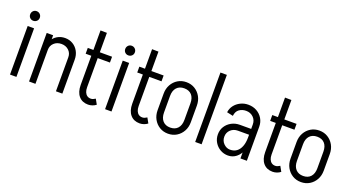

<svg xmlns="http://www.w3.org/2000/svg" viewBox="-52 -1279 3379 1858"><g transform="rotate(20 1638.0 -350.0)"><path d="M70 0V-500H136V0ZM103 -566Q82 -566 68 -580Q54 -594 54 -615Q54 -636 68 -650.5Q82 -665 103 -665Q124 -665 138.5 -650.5Q153 -636 153 -615Q153 -594 138.5 -580Q124 -566 103 -566Z M266 0V-500H332V0ZM543 0V-350H609V0ZM543 -350Q543 -393 513 -421Q483 -449 438 -449L452 -515Q497 -515 532.5 -493.5Q568 -472 588.5 -434.5Q609 -397 609 -350ZM294 -350Q294 -397 315 -434.5Q336 -472 371.5 -493.5Q407 -515 452 -515L438 -449Q392 -449 362 -421Q332 -393 332 -350Z M747 -139V-701L813 -700V-139ZM689 -440V-500H939V-440ZM747 -140H813Q813 -111 821.5 -90.5Q830 -70 845.5 -59Q861 -48 883 -48L878 15Q817 15 782 -26Q747 -67 747 -140ZM930 -65 959 -13Q943 0 921.5 7.5Q900 15 878 15L883 -48Q896 -48 907.5 -53Q919 -58 930 -65Z M1049 0V-500H1115V0ZM1082 -566Q1061 -566 1047 -580Q1033 -594 1033 -615Q1033 -636 1047 -650.5Q1061 -665 1082 -665Q1103 -665 1117.5 -650.5Q1132 -636 1132 -615Q1132 -594 1117.5 -580Q1103 -566 1082 -566Z M1278 -139V-701L1344 -700V-139ZM1220 -440V-500H1470V-440ZM1278 -140H1344Q1344 -111 1352.5 -90.5Q1361 -70 1376.5 -59Q1392 -48 1414 -48L1409 15Q1348 15 1313 -26Q1278 -67 1278 -140ZM1461 -65 1490 -13Q1474 0 1452.5 7.5Q1431 15 1409 15L1414 -48Q1427 -48 1438.5 -53Q1450 -58 1461 -65Z M1806 -164V-336H1872V-164ZM1530 -164V-336H1596V-164ZM1699 -452V-515H1703V-452ZM1699 15V-48H1703V15ZM1530 -335Q1530 -387 1552.5 -427.5Q1575 -468 1613.5 -491.5Q1652 -515 1701 -515V-452Q1652 -452 1624 -421.5Q1596 -391 1596 -335ZM1872 -335H1806Q1806 -391 1778.5 -421.5Q1751 -452 1701 -452V-515Q1750 -515 1788.5 -491.5Q1827 -468 1849.5 -427.5Q1872 -387 1872 -335ZM1530 -165H1596Q1596 -110 1624 -79Q1652 -48 1701 -48V15Q1652 15 1613.5 -8.5Q1575 -32 1552.5 -72.5Q1530 -113 1530 -165ZM1872 -165Q1872 -113 1849.5 -72.5Q1827 -32 1788.5 -8.5Q1750 15 1701 15V-48Q1751 -48 1778.5 -79Q1806 -110 1806 -165Z M1977 0V-715H2043V0Z M2443 0V-350H2509V0ZM2318 15V-45Q2358 -45 2385.5 -65Q2413 -85 2428 -123.5Q2443 -162 2443 -215H2481Q2481 -147 2460 -95Q2439 -43 2402.5 -14Q2366 15 2318 15ZM2318 15Q2275 15 2238.5 -6Q2202 -27 2180 -63.5Q2158 -100 2158 -145H2224Q2224 -102 2253 -73.5Q2282 -45 2318 -45ZM2158 -145Q2158 -191 2180.5 -226.5Q2203 -262 2241.5 -283Q2280 -304 2328 -304V-244Q2284 -244 2254 -216Q2224 -188 2224 -145ZM2328 -244V-304H2496V-244ZM2443 -215V-351H2481V-215ZM2509 -350H2443Q2443 -394 2413 -423Q2383 -452 2338 -452V-515Q2387 -515 2425.5 -493.5Q2464 -472 2486.5 -434.5Q2509 -397 2509 -350ZM2233 -362 2169 -376Q2174 -416 2197.5 -447Q2221 -478 2258 -496.5Q2295 -515 2338 -515V-452Q2298 -452 2268 -430.5Q2238 -409 2233 -362Z M2647 -139V-701L2713 -700V-139ZM2589 -440V-500H2839V-440ZM2647 -140H2713Q2713 -111 2721.5 -90.5Q2730 -70 2745.5 -59Q2761 -48 2783 -48L2778 15Q2717 15 2682 -26Q2647 -67 2647 -140ZM2830 -65 2859 -13Q2843 0 2821.5 7.5Q2800 15 2778 15L2783 -48Q2796 -48 2807.5 -53Q2819 -58 2830 -65Z M3175 -164V-336H3241V-164ZM2899 -164V-336H2965V-164ZM3068 -452V-515H3072V-452ZM3068 15V-48H3072V15ZM2899 -335Q2899 -387 2921.5 -427.5Q2944 -468 2982.5 -491.5Q3021 -515 3070 -515V-452Q3021 -452 2993 -421.5Q2965 -391 2965 -335ZM3241 -335H3175Q3175 -391 3147.5 -421.5Q3120 -452 3070 -452V-515Q3119 -515 3157.5 -491.5Q3196 -468 3218.5 -427.5Q3241 -387 3241 -335ZM2899 -165H2965Q2965 -110 2993 -79Q3021 -48 3070 -48V15Q3021 15 2982.5 -8.5Q2944 -32 2921.5 -72.5Q2899 -113 2899 -165ZM3241 -165Q3241 -113 3218.5 -72.5Q3196 -32 3157.5 -8.5Q3119 15 3070 15V-48Q3120 -48 3147.5 -79Q3175 -110 3175 -165Z"/></g></svg>

Font: Akshar Light
Style: Regular
Weight: 300
Designer: Tall Chai
Foundry: Tall Chai
Version: Version 1.100